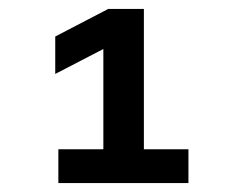

<svg xmlns="http://www.w3.org/2000/svg" viewBox="-20 -706 545 431"><path d="M111 -295H403V-371H303V-686H223L104 -624V-540L212 -596V-371H111Z"/></svg>

Font: LT Wave Medium
Style: Regular
Weight: 500
Designer: Daniel Lyons
Version: Version 2.5 (Glyphs App)